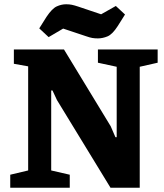

<svg xmlns="http://www.w3.org/2000/svg" viewBox="-20 -880 770 900"><path d="M28 0V-61L112 -81V-569L45 -581V-648H280L499 -288L521 -237H527V-567L439 -586V-648H719V-586L635 -567V0H498L247 -411L226 -456H220V-81L307 -61V0ZM439 -700Q424 -700 412.5 -702Q401 -704 384 -710L276 -746L208 -706L164 -747L198 -801Q224 -840 246 -850Q268 -860 290 -860Q305 -860 317 -857.5Q329 -855 347 -849L454 -813L523 -852L566 -812L532 -758Q507 -719 484 -709.5Q461 -700 439 -700Z"/></svg>

Font: Faustina Light ExtraBold
Style: Regular
Weight: 800
Version: Version 1.200